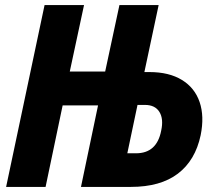

<svg xmlns="http://www.w3.org/2000/svg" viewBox="-20 -734 848 754"><path d="M4 0 155 -714H310L254 -453H393L449 -714H603L547 -451H567Q644 -451 694.5 -420Q745 -389 764 -333Q783 -277 768 -203Q747 -104 678.5 -52Q610 0 494 0H298L365 -320H226L159 0ZM480 -132H514Q596 -132 613 -221Q623 -267 606 -294.5Q589 -322 549 -322H520Z"/></svg>

Font: Noto Sans Condensed ExtraBold
Style: Italic
Weight: 800
Width: 3
Italic angle: -12°
Designer: Monotype Design Team
Foundry: Monotype Imaging Inc.
Version: Version 2.013; ttfautohint (v1.8.4.7-5d5b)